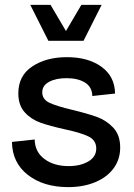

<svg xmlns="http://www.w3.org/2000/svg" viewBox="-20 -750 548 786"><path d="M29 -169 122 -179Q123 -128 162 -99Q201 -70 261 -70Q309 -70 341.5 -89Q374 -108 374 -142Q374 -176 342 -191.5Q310 -207 244 -221Q185 -234 146.5 -247.5Q108 -261 81.5 -290Q55 -319 55 -368Q55 -440 112 -478Q169 -516 254 -516Q341 -516 395.5 -476.5Q450 -437 451 -367L358 -357Q357 -394 328 -412Q299 -430 252 -430Q209 -430 181 -415Q153 -400 153 -372Q153 -343 183 -329Q213 -315 277 -300Q339 -285 377.5 -271Q416 -257 444 -227Q472 -197 472 -146Q472 -98 445.5 -61.5Q419 -25 370.5 -4.5Q322 16 259 16Q158 16 94 -34Q30 -84 29 -169ZM250 -623 313 -730H396L322 -583H178L104 -730H187Z"/></svg>

Font: MedMera Sans Display
Style: Regular
Weight: 500
Designer: Kasper Nordkvist
Foundry: UNCUT.wtf
Version: Version 1.300